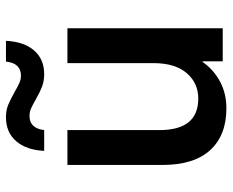

<svg xmlns="http://www.w3.org/2000/svg" viewBox="-86 -662 761 628"><g transform="rotate(-90 294.0 -348.5)"><path d="M68 -197V-508H182V-207Q182 -80 285 -80Q336 -80 368.5 -118Q401 -156 401 -226V-508H515V0H407V-66H405Q380 -30 341 -9Q302 12 253 12Q165 12 116.5 -41Q68 -94 68 -197ZM365 -584Q342 -584 324 -591Q306 -598 283 -611Q264 -622 252.5 -627Q241 -632 228 -632Q188 -632 182 -584H114Q117 -643 146 -676Q175 -709 224 -709Q247 -709 265 -701.5Q283 -694 306 -681Q325 -670 336.5 -665Q348 -660 360 -660Q401 -660 406 -709H474Q471 -650 442.5 -617Q414 -584 365 -584Z"/></g></svg>

Font: CST
Style: Medium
Weight: 500
Version: Version 1.00